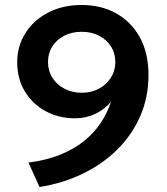

<svg xmlns="http://www.w3.org/2000/svg" viewBox="-20 -735 671 770"><path d="M138.5 15 94 -83Q165 -92 220.5 -114.2Q276 -136.5 316.8 -169.2Q357.5 -202 384.2 -242.5Q411 -283 425 -327Q400 -296.5 362.5 -278.5Q325 -260.5 281.5 -260.5Q215.5 -260.5 162.8 -289.2Q110 -318 79.5 -368.8Q49 -419.5 49 -485Q49 -550 81.8 -602Q114.5 -654 173 -684.5Q231.5 -715 307.5 -715Q385.5 -715 445.8 -681.5Q506 -648 540.8 -585.2Q575.5 -522.5 575.5 -434Q575.5 -344.5 542.2 -268.8Q509 -193 449.5 -134.5Q390 -76 310.5 -37.8Q231 0.5 138.5 15ZM307.5 -363Q346 -363 376.2 -379Q406.5 -395 424.5 -423Q442.5 -451 442.5 -485.5Q442.5 -521.5 425 -548.8Q407.5 -576 377.2 -591.8Q347 -607.5 307.5 -607.5Q268.5 -607.5 237.8 -591.8Q207 -576 189.8 -548.8Q172.5 -521.5 172.5 -485.5Q172.5 -451 190.2 -423Q208 -395 238.8 -379Q269.5 -363 307.5 -363Z"/></svg>

Font: Geologica Cursive Medium
Style: Regular
Weight: 500
Designer: Sindre Bremnes, Frode Helland
Foundry: Monokrom Skriftforlag AS
Version: Version 1.010;gftools[0.9.28]